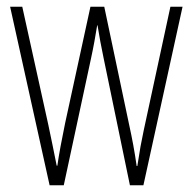

<svg xmlns="http://www.w3.org/2000/svg" viewBox="-20 -549 571 569"><path d="M287 -377 365 0H405L521 -529H485L406 -163C398 -125 395 -109 387 -57H385C379 -100 371 -142 363 -178L289 -529H248L173 -184C164 -141 154 -88 150 -58H148C140 -98 132 -138 123 -180L46 -529H10L127 0H169L250 -377C257 -409 263 -443 268 -474H269C274 -443 280 -410 287 -377Z"/></svg>

Font: Noto Sans Gurmukhi UI ExtraCondensed ExtraLight
Style: Regular
Weight: 200
Width: 2
Designer: Jelle Bosma - Monotype Design Team
Foundry: Monotype Imaging Inc.
Version: Version 2.004